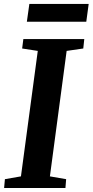

<svg xmlns="http://www.w3.org/2000/svg" viewBox="-26 -938 462 958"><path d="M-5.5 0 -1.5 -44 78.5 -58 162.5 -684 84.5 -696 90.5 -743H394.5L389.5 -696L306.5 -684L223 -58L304 -44L300.5 0ZM120.5 -918.5H416.5L404.5 -829.5H108Z"/></svg>

Font: Merriweather 28pt
Style: Bold Italic
Weight: 700
Italic angle: -7.8°
Version: Version 2.101